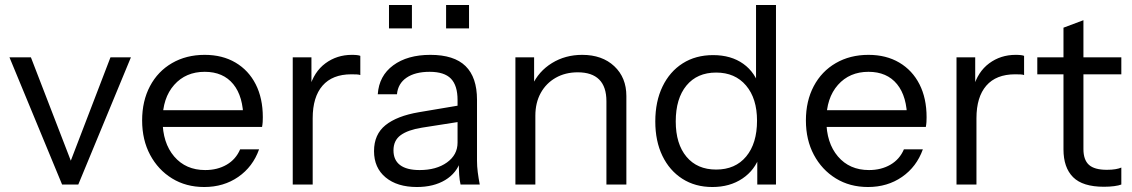

<svg xmlns="http://www.w3.org/2000/svg" viewBox="-20 -740 4540 770"><path d="M229 0 18 -510H104L280 -54H248L423 -510H505L294 0Z M799 10Q726 10 670 -24.5Q614 -59 582 -119Q550 -179 550 -257Q550 -335 581.5 -394.5Q613 -454 670 -487Q727 -520 801 -520Q872 -520 924.5 -489Q977 -458 1005.5 -402Q1034 -346 1034 -270Q1034 -260 1033.5 -251Q1033 -242 1031 -231H610V-298H982L956 -261Q956 -353 915.5 -402.5Q875 -452 801 -452Q725 -452 678.5 -399.5Q632 -347 632 -258Q632 -167 678.5 -112.5Q725 -58 803 -58Q852 -58 889 -79.5Q926 -101 943 -141H1019Q994 -71 935.5 -30.5Q877 10 799 10Z M1154 0V-510H1229V-380H1234V0ZM1234 -266 1221 -387Q1239 -452 1285 -486Q1331 -520 1391 -520Q1416 -520 1425 -516V-439Q1420 -441 1411 -441.5Q1402 -442 1389 -442Q1313 -442 1273.5 -396.5Q1234 -351 1234 -266Z M1827 0Q1823 -17 1821.5 -39Q1820 -61 1820 -95H1815V-339Q1815 -397 1788.5 -424.5Q1762 -452 1703 -452Q1645 -452 1610.5 -428.5Q1576 -405 1572 -362H1495Q1500 -436 1557 -478Q1614 -520 1706 -520Q1801 -520 1847 -475Q1893 -430 1893 -340V-95Q1893 -73 1896 -49.5Q1899 -26 1904 0ZM1652 10Q1573 10 1526.5 -28.5Q1480 -67 1480 -134Q1480 -201 1526 -238Q1572 -275 1660 -290L1838 -320V-254L1672 -228Q1616 -219 1587 -198Q1558 -177 1558 -137Q1558 -98 1584.5 -78Q1611 -58 1663 -58Q1730 -58 1772.5 -88.5Q1815 -119 1815 -168L1828 -97Q1812 -46 1765.5 -18Q1719 10 1652 10ZM1769 -626V-720H1861V-626ZM1540 -626V-720H1632V-626Z M2047 0V-510H2122V-390H2127V0ZM2412 0V-334Q2412 -392 2383 -421Q2354 -450 2297 -450Q2247 -450 2208.5 -428Q2170 -406 2148.5 -367Q2127 -328 2127 -276L2114 -397Q2140 -454 2193.5 -487Q2247 -520 2315 -520Q2395 -520 2443.5 -474.5Q2492 -429 2492 -355V0Z M3017 0V-119L3027 -116Q3008 -58 2957.5 -24Q2907 10 2837 10Q2768 10 2716.5 -23Q2665 -56 2636.5 -115Q2608 -174 2608 -253Q2608 -333 2637 -393Q2666 -453 2718 -486Q2770 -519 2840 -519Q2912 -519 2961 -484Q3010 -449 3028 -385L3012 -383V-720H3092V0ZM2852 -60Q2929 -60 2972.5 -112.5Q3016 -165 3016 -256Q3016 -345 2972 -397Q2928 -449 2852 -449Q2776 -449 2733 -397Q2690 -345 2690 -253Q2690 -163 2733 -111.5Q2776 -60 2852 -60Z M3461 10Q3388 10 3332 -24.5Q3276 -59 3244 -119Q3212 -179 3212 -257Q3212 -335 3243.5 -394.5Q3275 -454 3332 -487Q3389 -520 3463 -520Q3534 -520 3586.5 -489Q3639 -458 3667.5 -402Q3696 -346 3696 -270Q3696 -260 3695.5 -251Q3695 -242 3693 -231H3272V-298H3644L3618 -261Q3618 -353 3577.5 -402.5Q3537 -452 3463 -452Q3387 -452 3340.5 -399.5Q3294 -347 3294 -258Q3294 -167 3340.5 -112.5Q3387 -58 3465 -58Q3514 -58 3551 -79.5Q3588 -101 3605 -141H3681Q3656 -71 3597.5 -30.5Q3539 10 3461 10Z M3816 0V-510H3891V-380H3896V0ZM3896 -266 3883 -387Q3901 -452 3947 -486Q3993 -520 4053 -520Q4078 -520 4087 -516V-439Q4082 -441 4073 -441.5Q4064 -442 4051 -442Q3975 -442 3935.5 -396.5Q3896 -351 3896 -266Z M4407 9Q4322 9 4283.5 -29.5Q4245 -68 4245 -141V-629L4325 -659V-142Q4325 -99 4347 -79Q4369 -59 4419 -59Q4439 -59 4453.5 -61.5Q4468 -64 4477 -68V0Q4467 4 4448.5 6.5Q4430 9 4407 9ZM4140 -442V-510H4477V-442Z"/></svg>

Font: Instrument Sans
Style: Regular
Weight: 400
Designer: Rodrigo Fuenzalida
Foundry: fragTYPE
Version: Version 1.000;gftools[0.9.28]